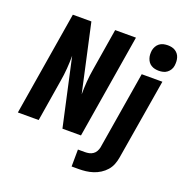

<svg xmlns="http://www.w3.org/2000/svg" viewBox="-165 -910 1230 1275"><g transform="rotate(20 450.0 -272.5)"><path d="M21 0 142 -735H273L378 -258Q378 -303 381.5 -349Q385 -395 393 -441L441 -735H588L467 0H336L231 -477Q231 -432 227.5 -386Q224 -340 216 -294L168 0ZM529 215H479L480 95H530Q544 95 558.5 92Q573 89 585.5 80.5Q598 72 605.5 58.5Q613 45 616 31L707 -520H853L758 50Q754 75 744.5 99.5Q735 124 717.5 144Q700 164 677 178.5Q654 193 629 201Q604 209 579 212Q554 215 529 215ZM805 -580Q791 -580 777 -583Q763 -586 751 -593.5Q739 -601 731.5 -611.5Q724 -622 719.5 -635.5Q715 -649 714.5 -663Q714 -677 716 -692Q719 -707 726.5 -720.5Q734 -734 746.5 -743.5Q759 -753 774.5 -756.5Q790 -760 805 -760Q819 -760 833 -757Q847 -754 858.5 -746.5Q870 -739 878 -728.5Q886 -718 890 -704.5Q894 -691 894.5 -677Q895 -663 893 -648Q891 -633 883 -619.5Q875 -606 862.5 -596.5Q850 -587 835 -583.5Q820 -580 805 -580Z"/></g></svg>

Font: Iosevka Aile Heavy
Style: Italic
Weight: 900
Italic angle: -9°
Designer: Belleve Invis
Foundry: Belleve Invis
Version: Version 31.1.0; ttfautohint (v1.8.4)